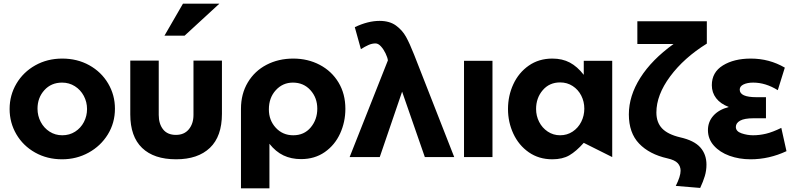

<svg xmlns="http://www.w3.org/2000/svg" viewBox="-20 -850 4314 1039"><path d="M602 -262Q602 -336 565 -398.5Q528 -461 463 -497Q398 -533 317 -533Q236 -533 171 -496.5Q106 -460 69 -397.5Q32 -335 32 -260Q32 -186 68.5 -123.5Q105 -61 170 -24.5Q235 12 316 12Q394 12 459.5 -24Q525 -60 563.5 -122.5Q602 -185 602 -262ZM451 -260Q451 -222 434 -189.5Q417 -157 386.5 -137.5Q356 -118 317 -118Q279 -118 248.5 -137.5Q218 -157 200.5 -190Q183 -223 183 -262Q183 -321 220 -362Q257 -403 316 -403Q354 -403 385 -383.5Q416 -364 433.5 -331Q451 -298 451 -260Z M1027 -522V-228Q1027 -181 1002 -150.5Q977 -120 932 -120Q886 -120 862.5 -150Q839 -180 839 -228V-522H685V-231Q685 -111 749 -49.5Q813 12 933 12Q1051 12 1116 -50Q1181 -112 1181 -234V-522ZM870 -657H979L1167 -830H970Z M1697 -262Q1697 -321 1660 -362Q1623 -403 1565 -403Q1510 -403 1472.5 -362Q1435 -321 1435 -258Q1435 -199 1472.5 -158.5Q1510 -118 1567 -118Q1626 -118 1661.5 -160.5Q1697 -203 1697 -262ZM1567 -533Q1646 -533 1710.5 -499Q1775 -465 1812 -403.5Q1849 -342 1849 -261Q1849 -190 1820.5 -127.5Q1792 -65 1737.5 -27Q1683 11 1609 11Q1556 11 1514 -9Q1472 -29 1438 -72V169H1284V-261Q1284 -342 1321 -404Q1358 -466 1422.5 -499.5Q1487 -533 1567 -533Z M1872 0H2035L2156 -354L2279 0H2438L2221 -554Q2197 -615 2177 -651Q2157 -687 2122.5 -712Q2088 -737 2034 -737Q1971 -737 1900 -703L1933 -584Q1955 -598 1974 -606.5Q1993 -615 2012 -615Q2027 -615 2041.5 -599Q2056 -583 2066.5 -561Q2077 -539 2079 -524V-523Z M2645 -521H2491V0H2645Z M3011 -404Q3049 -404 3079 -384.5Q3109 -365 3125.5 -332.5Q3142 -300 3142 -262Q3142 -224 3125.5 -191Q3109 -158 3079 -138Q3049 -118 3011 -118Q2974 -118 2944 -138Q2914 -158 2897.5 -190.5Q2881 -223 2881 -260Q2881 -320 2917 -362Q2953 -404 3011 -404ZM3293 -521H3139V-445Q3104 -490 3063.5 -511.5Q3023 -533 2969 -533Q2896 -533 2841.5 -495Q2787 -457 2758 -394.5Q2729 -332 2729 -260Q2729 -189 2758 -126.5Q2787 -64 2841.5 -26Q2896 12 2969 12Q3024 12 3061 -9.5Q3098 -31 3139 -77L3293 0Z M3532 -241Q3532 -188 3562.5 -155.5Q3593 -123 3660 -107Q3736 -90 3769.5 -52.5Q3803 -15 3803 41Q3803 73 3794 103Q3785 133 3769 167L3637 156Q3663 104 3663 74Q3663 50 3647.5 33Q3632 16 3592 7Q3494 -15 3438.5 -73Q3383 -131 3383 -231Q3383 -331 3445 -429Q3507 -527 3625 -612H3429V-735H3805V-614Q3681 -537 3606.5 -436.5Q3532 -336 3532 -241Z M4055 -118Q4090 -118 4125.5 -126.5Q4161 -135 4208 -158L4236 -32Q4142 12 4042 12Q3980 12 3927.5 -7Q3875 -26 3843 -62Q3811 -98 3811 -146Q3811 -191 3840.5 -224Q3870 -257 3924 -271Q3879 -288 3855.5 -318.5Q3832 -349 3832 -389Q3832 -459 3892 -496Q3952 -533 4043 -533Q4143 -533 4227 -484L4189 -362Q4123 -403 4056 -403Q4024 -403 4003.5 -393Q3983 -383 3983 -365Q3983 -324 4074 -324H4125V-210H4058Q4008 -210 3985 -197Q3962 -184 3962 -163Q3962 -139 3993 -128.5Q4024 -118 4055 -118Z"/></svg>

Font: Geom
Style: Bold
Weight: 700
Version: Version 1.102